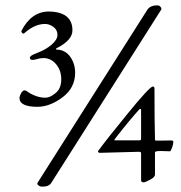

<svg xmlns="http://www.w3.org/2000/svg" viewBox="-20 -675 681 721"><path d="M562 -103V-19Q562 -9.8 543.5 0Q524.9 9.8 519 9.8Q510.3 9.8 509.8 2V-100.1Q509.8 -105 501 -105L355 -101.1Q348.1 -101.1 348.1 -107.9L349.1 -108.9Q378.9 -149.9 459.5 -248.5Q540 -347.2 553.2 -350.1H554.2Q560.1 -350.1 560.1 -341.8Q560.1 -224.6 562 -150.9Q562 -147 564.9 -147H583Q607.9 -147 619.6 -147.5Q631.3 -147.9 630.9 -143.1Q630.9 -133.3 626 -120.1Q621.1 -106.9 618.2 -106.9L584 -107.9Q562 -107.9 562 -103ZM502 -147.9Q509.8 -147.9 509.8 -152.8V-264.2Q509.8 -266.1 507.8 -266.1Q505.9 -266.1 503.9 -265.1Q464.8 -222.2 411.1 -152.8Q408.2 -147.9 411.1 -147.9ZM121.1 11.2 533.2 -638.2Q544.4 -655.3 571.8 -654.8Q578.1 -654.8 583 -648.9Q587.9 -643.1 585 -638.2L172.9 11.2Q164.1 26.4 137.2 25.9Q131.3 25.9 125.5 22Q120.1 18.1 120.1 15.1Q120.1 12.2 121.1 11.2ZM121.1 -273.9Q53.2 -273.9 53.2 -307.1Q53.2 -314 59.1 -324.7Q69.3 -343.3 84 -330.1Q117.2 -308.1 150.9 -308.1Q168 -308.1 189 -325.7Q210 -342.8 210 -377Q210 -411.1 190.4 -434.1Q170.9 -457 143.1 -457Q131.8 -457 114.7 -452.1Q97.7 -447.3 93.8 -453.1Q89.8 -459 95.7 -464.4Q101.6 -469.7 126 -479Q150.9 -488.3 173.3 -506.8Q195.8 -525.9 195.8 -544.4Q195.8 -563 180.2 -574.2Q164.1 -585.4 148.9 -585Q112.8 -585 77.1 -555.2Q70.3 -548.3 66.9 -548.8Q58.1 -553.7 61 -560.1Q98.1 -631.8 164.1 -631.8Q252 -629.9 252 -561Q252 -523.9 192.9 -494.1Q189.9 -492.2 189.9 -490.7Q189.9 -489.3 192.9 -488.8Q225.1 -487.8 243.7 -461.9Q262.2 -436 262.2 -400.9Q261.7 -344.7 214.8 -309.6Q168 -274.4 121.1 -273.9Z"/></svg>

Font: EBGaramond
Style: Regular
Weight: 400
Version: Version 000.012g